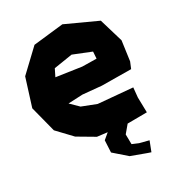

<svg xmlns="http://www.w3.org/2000/svg" viewBox="-128 -616 783 882"><g transform="rotate(-20 263.5 -175.0)"><path d="M503.9 -218.8 511.7 -253.9 507.8 -358.4 449.2 -475.6 277.3 -520.5 125 -475.6 35.2 -354.5 15.6 -205.1 74.2 -76.2 156.2 -15.6 250 19.5 303.7 16.6 278.3 46.9 286.1 109.4 360.4 154.3 441.4 168.9 460.9 171.9 471.7 117.2 421.9 113.3 387.7 105.5 377.9 54.7 403.3 10.7 503.9 -7.8 488.3 -85.9 484.4 -136.7 304.7 -121.1 226.6 -136.7 179.7 -168.9 253.9 -185.5 351.6 -193.4ZM371.1 -318.4 296.9 -306.6 164.1 -302.7 175.8 -342.8 269.5 -375 367.2 -354.5Z"/></g></svg>

Font: MaokenAssortedSans-Lite
Style: Lite
Weight: 400
Version: Version 1.400